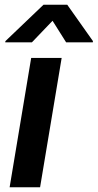

<svg xmlns="http://www.w3.org/2000/svg" viewBox="-20 -790 412 810"><path d="M114.7 -611.5 201.7 -702.4 258.9 -611.5H371.4L372.2 -616.5L263.8 -769.9H163.4L2.8 -616.5L2.1 -611.5ZM20.6 0H149.1L240.1 -545.5H111.5Z"/></svg>

Font: TID UI Semi Bold
Style: Italic
Weight: 600
Italic angle: -9.39999°
Designer: The TID Project Authors
Foundry: Bakken & Bæck
Version: Version 1.001;hotconv 1.0.109;makeotfexe 2.5.65596